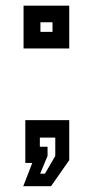

<svg xmlns="http://www.w3.org/2000/svg" viewBox="-20 -560 319 660"><path d="M60 80 91 0H67V-147H218V-9.5L155.5 80ZM118 37H134.5L170 -24V-87H117V-55.5H143.5V-24ZM61 -393.5V-540.5H218V-393.5ZM119 -450.5H160.5V-483.5H119Z"/></svg>

Font: Tourney SemiBold
Style: Regular
Weight: 600
Version: Version 1.015